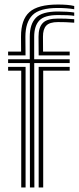

<svg xmlns="http://www.w3.org/2000/svg" viewBox="-20 -828 348 848"><path d="M112.2 0 111.8 -549.5H15.8V-566.2H111.5V-665.8Q111.5 -721.8 138.6 -749.5Q165.8 -777.2 236 -777.2Q257 -777.2 275.1 -776.1Q293.2 -775 307.8 -772.8V-758Q296.2 -760 278.1 -760.8Q260 -761.5 236 -761.5Q175.8 -761.5 153.4 -737.2Q131 -713 131 -665.8V-566.2H287.8V-549.5H131.2L131.8 0ZM73.8 0V-515.8H15.8V-532.8H93V0ZM150.8 0V-532.8H287.8V-515.8H170.8V0ZM15.8 -583.2V-600H73.2L72.8 -665.8Q72.5 -740.8 109.8 -774.4Q147 -808 236 -808Q257.8 -808 275.8 -806.5Q293.8 -805 307.8 -801.5V-787.2Q291.8 -790 273.5 -791.4Q255.2 -792.8 236 -792.8Q155.2 -792.8 123.8 -761.5Q92.2 -730.2 92.2 -665.8L92.8 -583.2ZM150.8 -583.2 150.2 -665.8Q150 -706.5 168.8 -726.2Q187.5 -746 236 -746Q253.5 -746 270.8 -745.5Q288 -745 307.8 -743.2V-727.8Q287.8 -729.5 269.9 -730Q252 -730.5 236 -730.5Q198.8 -730.5 184.1 -714.6Q169.5 -698.8 169.8 -665.8L170.2 -600H287.8V-583.2Z"/></svg>

Font: Big Shoulders Inline Text Thin SemiBold
Style: Regular
Weight: 600
Version: Version 2.002